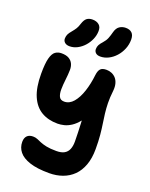

<svg xmlns="http://www.w3.org/2000/svg" viewBox="-193 -920 996 1279"><g transform="rotate(20 305.5 -281.0)"><path d="M319.8 261Q234.2 261 181.5 243.4Q128.8 225.8 104.8 195.5Q80.8 165.2 80.8 126.2Q80.8 98.2 95.4 83.1Q110 68 137.2 68Q154 68 167.5 73.7Q181 79.4 198.9 87Q216.8 94.6 243.9 100.3Q271 106 314.6 106Q350 106 370.7 94.1Q391.4 82.2 400.7 59.6Q410 37 410 5Q410 -31.6 408.6 -61.4Q407.2 -91.2 406.1 -119.9Q405 -148.6 403.5 -180.6Q402 -212.6 401.8 -252.6L448.6 -218.2Q428.2 -171.8 404.3 -142.2Q380.4 -112.6 355.1 -96.2Q329.8 -79.8 305.5 -73.9Q281.2 -68 260 -68Q192.8 -68 144.5 -96.6Q96.2 -125.2 70.1 -185.9Q44 -246.6 44 -343Q44 -416.8 54 -454.2Q64 -491.6 82.5 -504.7Q101 -517.8 125.8 -517.8Q159 -517.8 178.7 -506.2Q198.4 -494.6 207.3 -475.3Q216.2 -456 215.8 -432.2Q215 -398.4 210.5 -361.5Q206 -324.6 205.6 -292.7Q205.2 -260.8 214.7 -240.9Q224.2 -221 251.2 -221Q288 -221 315.8 -253.6Q343.6 -286.2 361.4 -340.5Q379.2 -394.8 386.2 -458.4Q390 -489.6 402.7 -503.2Q415.4 -516.8 444.8 -516.8Q464.8 -516.8 482 -509.5Q499.2 -502.2 512 -488.1Q524.8 -474 530.9 -451.9Q537 -429.8 534 -400Q528.2 -349.8 529.2 -311.4Q530.2 -273 534.2 -239.5Q538.2 -206 543.6 -171.5Q549 -137 553 -94.6Q557 -52.2 557 5Q557 69.8 539.2 118.3Q521.4 166.8 489.6 198.2Q457.8 229.6 414.4 245.3Q371 261 319.8 261ZM374.8 -585.4Q352.6 -585.4 341.4 -596.1Q330.2 -606.8 330.2 -622.4Q330.2 -639.2 337.3 -652.4Q344.4 -665.6 359.2 -681.6Q376.6 -700.8 384.6 -720.9Q392.6 -741 399.6 -768.4Q407.8 -798.2 426.8 -810.8Q445.8 -823.4 470.2 -823.4Q498.6 -823.4 514.3 -808.2Q530 -793 530 -761.4Q530 -726.6 517 -694.7Q504 -662.8 481.8 -638.1Q459.6 -613.4 431.7 -599.4Q403.8 -585.4 374.8 -585.4ZM158.6 -579.6Q136.6 -579.6 124 -590.8Q111.4 -602 112.2 -620.2Q113 -635.8 118.8 -648.3Q124.6 -660.8 139 -677.4Q154.4 -695.8 163 -709.7Q171.6 -723.6 178.4 -746Q188.2 -776.4 203.6 -788Q219 -799.6 243.2 -799.6Q271.8 -799.6 289.9 -784.5Q308 -769.4 306.4 -738.2Q305.6 -709.2 293.2 -680.9Q280.8 -652.6 260.3 -629.9Q239.8 -607.2 213.5 -593.4Q187.2 -579.6 158.6 -579.6Z"/></g></svg>

Font: Shantell Sans Light
Style: Regular
Weight: 300
Designer: Stephen Nixon, Anya Danilova, Shantell Martin
Foundry: Arrow Type
Version: Version 1.011;[c5ecc13dd]